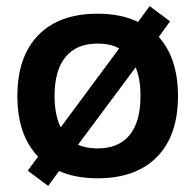

<svg xmlns="http://www.w3.org/2000/svg" viewBox="-20 -575 623 630"><path d="M71 -15 105 -61Q37 -132 37 -260Q37 -389 105.5 -459.5Q174 -530 300 -530Q378 -530 433 -503L471 -555L538 -505L501 -454Q564 -383 564 -260Q564 -130 495 -60Q426 10 300 10Q227 10 174 -14L138 35ZM179 -157 371 -416Q343 -432 300 -432Q231 -432 195 -388Q159 -344 159 -260Q159 -199 179 -157ZM300 -88Q369 -88 405 -131.5Q441 -175 441 -260Q441 -318 425 -354L236 -100Q263 -88 300 -88Z"/></svg>

Font: Enso SemiBold
Style: Regular
Weight: 600
Designer: Coji Morishita
Foundry: UNDERFOREST DESIGN
Version: Version 1.000